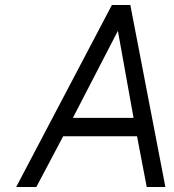

<svg xmlns="http://www.w3.org/2000/svg" viewBox="-20 -752 700 772"><path d="M273 -278 454 -628 517 -278ZM45 0H126L234 -204H531L570 0H645L504 -732H430Z"/></svg>

Font: Exo
Style: Regular Italic
Weight: 400
Designer: Natanael Gama
Version: Version 1.00